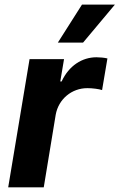

<svg xmlns="http://www.w3.org/2000/svg" viewBox="-20 -797 509 817"><path d="M14.9 0H166.2L217 -308.6C229 -375.7 285.5 -421.9 351.6 -421.9C373.2 -421.9 401.3 -418.3 414.4 -413.7L437.1 -548.3C424 -551.5 405.9 -553.3 390.6 -553.3C329.5 -553.3 273.4 -517.8 242.2 -450.3H236.5L252.5 -545.5H105.8ZM226.2 -615.8H333.5L468.8 -777.3H328.8Z"/></svg>

Font: Margiela Sans
Style: Bold Italic
Weight: 700
Italic angle: -9.39999°
Designer: Stefan Endress, Andreas Faust
Version: Version 1.100;FEAKit 1.0